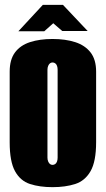

<svg xmlns="http://www.w3.org/2000/svg" viewBox="-20 -761 437 793"><path d="M197 12Q144 12 104 -1Q64 -14 42 -54Q20 -94 20 -173V-465Q20 -515 42 -544.5Q64 -574 104 -587Q144 -600 197 -600Q250 -600 290.5 -587Q331 -574 354 -544.5Q377 -515 377 -465V-174Q377 -94 354 -54Q331 -14 290.5 -1Q250 12 197 12ZM197 -80Q203 -80 208 -83.5Q213 -87 215.5 -94Q218 -101 218 -110V-473Q218 -482 215.5 -489Q213 -496 208 -499.5Q203 -503 197 -503Q191 -503 186.5 -499.5Q182 -496 179 -489Q176 -482 176 -473V-110Q176 -101 179 -94Q182 -87 186.5 -83.5Q191 -80 197 -80ZM56 -632 157 -741H240L342 -633H237L200 -665L163 -632Z"/></svg>

Font: Alumni Sans Black
Style: Regular
Weight: 900
Designer: Robert E. Leuschke
Foundry: Robert E. Leuschke
Version: Version 1.018